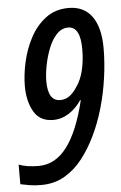

<svg xmlns="http://www.w3.org/2000/svg" viewBox="-53 -762 510 810"><g transform="rotate(-5 202.0 -357.0)"><path d="M89 10Q61 10 40 6.5Q19 3 1 -1V-84Q35 -71 85 -71Q156 -71 205.5 -137Q255 -203 286 -332H283Q261 -299 230 -279Q199 -259 163 -259Q107 -259 81.5 -303Q56 -347 56 -411Q56 -459 68 -513Q80 -567 105.5 -615Q131 -663 171.5 -693.5Q212 -724 268 -724Q333 -724 367 -677Q401 -630 401 -542Q401 -483 392 -418Q383 -353 365 -290.5Q347 -228 321 -175Q297 -125 264.5 -83Q232 -41 188.5 -15.5Q145 10 89 10ZM200 -340Q223 -340 240.5 -353.5Q258 -367 271 -388Q291 -415 301 -456Q311 -497 311 -546Q311 -642 259 -642Q232 -642 211 -620Q190 -598 176.5 -564Q163 -530 155.5 -492.5Q148 -455 148 -424Q148 -340 200 -340Z"/></g></svg>

Font: Noto Sans ExtraCondensed Medium
Style: Italic
Weight: 500
Width: 2
Italic angle: -12°
Designer: Monotype Design Team
Foundry: Monotype Imaging Inc.
Version: Version 2.013; ttfautohint (v1.8.4.7-5d5b)